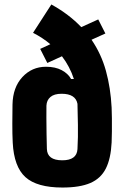

<svg xmlns="http://www.w3.org/2000/svg" viewBox="-20 -830 551 860"><path d="M260 10Q145.5 10 94 -36.5Q42.5 -83 37 -191Q35 -231.5 35.2 -276.5Q35.5 -321.5 36 -362Q37.5 -438.5 80.2 -484.8Q123 -531 186 -531Q227.5 -531 256.2 -515.8Q285 -500.5 298.5 -476H311Q293 -531.5 257.5 -578L192 -548L160 -611L205.5 -632Q171 -661 128 -683L210 -810Q289.5 -766 344 -708.5L420 -743L452 -680L390 -652Q433.5 -588.5 454.5 -512.5Q475.5 -436.5 480 -348Q481 -330 481.2 -300.5Q481.5 -271 481.2 -241Q481 -211 480 -192Q476.5 -119.5 454 -75Q431.5 -30.5 384.5 -10.2Q337.5 10 260 10ZM190 -163Q191.5 -112 259 -112Q324 -112 327 -162Q330 -217 329 -269.8Q328 -322.5 327 -365Q318.5 -410 256 -410Q222.5 -410 205.8 -395.5Q189 -381 188 -357Q187.5 -335.5 187.8 -301.5Q188 -267.5 188.5 -230.5Q189 -193.5 190 -163Z"/></svg>

Font: Big Shoulders Stencil Text Black
Style: Regular
Weight: 900
Designer: Patric King
Foundry: XO Type Co
Version: Version 1.000